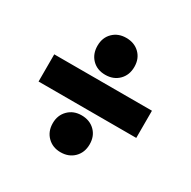

<svg xmlns="http://www.w3.org/2000/svg" viewBox="-125 -714 766 771"><g transform="rotate(30 257.5 -328.0)"><path d="M249 -593Q287 -593 311 -569.5Q335 -546 335 -508Q335 -470 311 -446Q287 -422 249 -422Q211 -422 187.5 -446Q164 -470 164 -508Q164 -546 188 -569.5Q212 -593 249 -593ZM484 -265H31V-391H484ZM249 -234Q287 -234 311 -210.5Q335 -187 335 -149Q335 -111 311 -87Q287 -63 249 -63Q212 -63 188 -87Q164 -111 164 -149Q164 -186 188 -210Q212 -234 249 -234Z"/></g></svg>

Font: Montserrat Extra Bold
Style: Regular
Weight: 800
Designer: Julieta Ulanovsky
Foundry: Julieta Ulanovsky
Version: Version 3.001;PS 003.001;hotconv 1.0.70;makeotf.lib2.5.58329